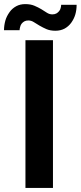

<svg xmlns="http://www.w3.org/2000/svg" viewBox="-44 -920 395 940"><path d="M215.3 -723.1V0H80.6V-723.1ZM212.4 -849.6Q223.6 -849.6 231.9 -854Q239.7 -858.4 245.6 -865.7Q251 -872.1 252.9 -880.4Q255.4 -889.2 255.4 -896.5H331.1Q331.1 -871.1 324.7 -849.1Q318.8 -828.6 304.7 -808.6Q291.5 -790.5 272 -779.8Q252 -769.5 227.5 -769.5Q202.1 -769.5 183.6 -777.3Q166.5 -784.7 148.9 -794.9Q139.6 -799.8 121.1 -812Q108.9 -819.8 94.7 -819.8Q83 -819.8 75.2 -815.4Q67.4 -811 62 -804.2Q57.1 -798.3 54.7 -788.6Q51.8 -777.8 51.8 -772H-24.4Q-24.4 -795.4 -17.6 -819.8Q-11.7 -840.3 2.9 -860.8Q15.1 -878.4 35.6 -889.6Q54.7 -899.9 79.6 -899.9Q105.5 -899.9 124 -892.1Q143.6 -883.8 158.2 -875Q163.6 -871.6 172.9 -865.7Q182.1 -859.9 186 -857.4Q198.2 -849.6 212.4 -849.6Z"/></svg>

Font: Lato-SemiBold
Style: Bold
Weight: 500
Designer: Lukasz Dziedzic with Adam Twardoch and Botio Nikoltchev
Foundry: tyPoland Lukasz Dziedzic
Version: ""